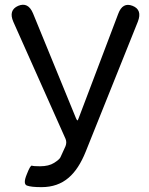

<svg xmlns="http://www.w3.org/2000/svg" viewBox="-20 -758 614 791"><path d="M151 13Q108 13 91 6.5Q74 0 90 -39Q105 -78 111.5 -75.5Q118 -73 145 -73Q181 -73 203 -87Q225 -101 229 -110Q240 -133 250 -156Q256 -172 250 -186L35 -668Q14 -716 55 -734Q96 -751 116 -703L293 -271Q297 -262 299 -262Q301 -262 304 -271L467 -701Q485 -750 526 -734Q567 -718 548 -669L333 -133Q304 -61 263 -26Q218 13 151 13Z"/></svg>

Font: Resource Han Rounded CN
Style: Regular
Weight: 400
Designer: Cyano Hao (round all glyphs); Ryoko NISHIZUKA  (kana, bopomofo & ideographs); Paul D. Hunt (Latin, Greek & Cyrillic); Sa
Foundry: Cyano Hao
Version: 0.990